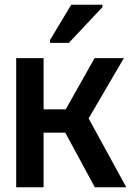

<svg xmlns="http://www.w3.org/2000/svg" viewBox="-20 -786 570 806"><path d="M48 0V-542H163V-327H256L377 -542H500L352 -289L510 0H378L254 -229H163V0ZM190 -606V-618L279 -766H410V-756L269 -606Z"/></svg>

Font: Noto Sans Mono Condensed SemiBold
Style: Regular
Weight: 600
Width: 3
Designer: Monotype Design Team
Foundry: Monotype Imaging Inc.
Version: Version 2.014